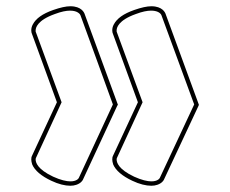

<svg xmlns="http://www.w3.org/2000/svg" viewBox="-20 -564 736 614"><path d="M204 -530C229 -530 236 -518 237 -516C272 -421 306 -326 341 -230L232 5C231 7 225 16 205 16C193 16 174 12 150 1C99 -23 94 -45 94 -54C94 -58 95 -59 95 -59L177 -237L94 -463V-467C94 -475 99 -499 155 -519C176 -527 192 -530 204 -530ZM205 30C212 30 218 29 224 27C239 22 244 13 245 11L355 -226C355 -227 357 -228 357 -229L250 -521C249 -523 241 -544 205 -544C191 -544 173 -540 150 -532C116 -520 95 -505 85 -486C81 -479 80 -472 80 -467C80 -462 81 -460 81 -459L162 -237L82 -65C81 -64 80 -60 80 -54C80 -50 81 -44 83 -38C91 -19 112 -1 144 14C167 25 188 30 205 30ZM463 -530C481 -530 492 -524 496 -516L601 -230L491 5C490 7 484 16 464 16C452 16 433 12 409 1C358 -23 353 -45 353 -54C353 -58 354 -59 354 -59L436 -237L353 -463V-467C353 -475 358 -499 414 -519C435 -527 451 -530 463 -530ZM464 30C471 30 477 29 483 27C498 22 503 13 504 11L615 -226C615 -227 616 -228 616 -229L509 -521C508 -523 500 -544 464 -544C450 -544 432 -540 409 -532C375 -520 354 -505 344 -486C340 -479 339 -472 339 -467C339 -462 340 -460 340 -459L421 -237L341 -65C340 -64 339 -60 339 -54C339 -50 340 -44 342 -38C350 -19 371 -1 403 14C426 25 447 30 464 30Z"/></svg>

Font: Platiipus Light
Style: Light
Weight: 400
Version: Version 001.000